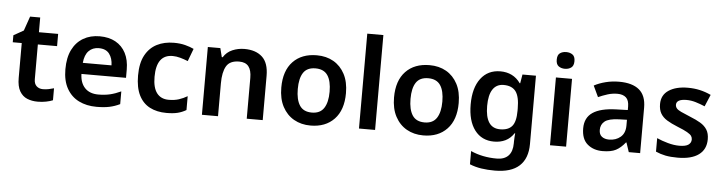

<svg xmlns="http://www.w3.org/2000/svg" viewBox="-54 -1026 5762 1532"><g transform="rotate(5 2826.5 -260.0)"><path d="M293 -93Q317 -93 339 -97.5Q361 -102 381 -108V-12Q360 -3 328 3.5Q296 10 260 10Q213 10 175.5 -5.5Q138 -21 115.5 -59.5Q93 -98 93 -166V-445H21V-501L101 -546L141 -661H222V-543H376V-445H222V-167Q222 -130 242 -111.5Q262 -93 293 -93Z M709 -553Q783 -553 836 -523.5Q889 -494 917.5 -439Q946 -384 946 -307V-241H589Q591 -169 629.5 -129Q668 -89 737 -89Q789 -89 831 -99Q873 -109 918 -130V-28Q877 -8 834 1Q791 10 731 10Q651 10 589.5 -20.5Q528 -51 493 -113Q458 -175 458 -267Q458 -361 489.5 -424Q521 -487 577.5 -520Q634 -553 709 -553ZM710 -458Q660 -458 629 -426Q598 -394 592 -330H822Q821 -386 794 -422Q767 -458 710 -458Z M1292 10Q1214 10 1157.5 -19.5Q1101 -49 1070.5 -110.5Q1040 -172 1040 -268Q1040 -368 1074 -430.5Q1108 -493 1167 -523Q1226 -553 1303 -553Q1354 -553 1394 -542.5Q1434 -532 1463 -518L1425 -417Q1393 -430 1362 -438.5Q1331 -447 1302 -447Q1172 -447 1172 -269Q1172 -182 1205 -139Q1238 -96 1300 -96Q1346 -96 1381.5 -107.5Q1417 -119 1449 -138V-27Q1417 -8 1381 1Q1345 10 1292 10Z M1868 -553Q1959 -553 2010.5 -505.5Q2062 -458 2062 -354V0H1934V-327Q1934 -388 1910 -418.5Q1886 -449 1835 -449Q1760 -449 1732 -401Q1704 -353 1704 -264V0H1575V-543H1675L1693 -472H1700Q1726 -514 1771.5 -533.5Q1817 -553 1868 -553Z M2705 -272Q2705 -137 2635 -63.5Q2565 10 2445 10Q2370 10 2312 -23Q2254 -56 2220.5 -119Q2187 -182 2187 -272Q2187 -407 2257 -480Q2327 -553 2448 -553Q2524 -553 2581.5 -520Q2639 -487 2672 -424.5Q2705 -362 2705 -272ZM2319 -272Q2319 -187 2349 -140.5Q2379 -94 2447 -94Q2513 -94 2543.5 -140.5Q2574 -187 2574 -272Q2574 -358 2543.5 -403Q2513 -448 2446 -448Q2379 -448 2349 -403Q2319 -358 2319 -272Z M2962 0H2833V-760H2962Z M3608 -272Q3608 -137 3538 -63.5Q3468 10 3348 10Q3273 10 3215 -23Q3157 -56 3123.5 -119Q3090 -182 3090 -272Q3090 -407 3160 -480Q3230 -553 3351 -553Q3427 -553 3484.5 -520Q3542 -487 3575 -424.5Q3608 -362 3608 -272ZM3222 -272Q3222 -187 3252 -140.5Q3282 -94 3350 -94Q3416 -94 3446.5 -140.5Q3477 -187 3477 -272Q3477 -358 3446.5 -403Q3416 -448 3349 -448Q3282 -448 3252 -403Q3222 -358 3222 -272Z M3918 -553Q3969 -553 4009.5 -533Q4050 -513 4079 -472H4083L4095 -543H4203V4Q4203 120 4137.5 180Q4072 240 3941 240Q3883 240 3833.5 232.5Q3784 225 3740 207V101Q3834 143 3948 143Q4010 143 4042 109Q4074 75 4074 10V-4Q4074 -20 4075.5 -39.5Q4077 -59 4078 -71H4074Q4046 -29 4006 -9.5Q3966 10 3915 10Q3816 10 3760 -64Q3704 -138 3704 -270Q3704 -402 3761 -477.5Q3818 -553 3918 -553ZM3953 -447Q3896 -447 3866 -402Q3836 -357 3836 -269Q3836 -181 3865.5 -136.5Q3895 -92 3955 -92Q4020 -92 4050.5 -128Q4081 -164 4081 -251V-270Q4081 -365 4050.5 -406Q4020 -447 3953 -447Z M4492 -543V0H4363V-543ZM4428 -752Q4457 -752 4478 -737.5Q4499 -723 4499 -685Q4499 -648 4478 -633Q4457 -618 4428 -618Q4398 -618 4377.5 -633Q4357 -648 4357 -685Q4357 -723 4377.5 -737.5Q4398 -752 4428 -752Z M4869 -553Q4975 -553 5030 -507Q5085 -461 5085 -364V0H4994L4969 -75H4965Q4930 -31 4891 -10.5Q4852 10 4784 10Q4711 10 4663 -31Q4615 -72 4615 -158Q4615 -243 4677 -285Q4739 -327 4864 -331L4957 -334V-361Q4957 -412 4932.5 -434Q4908 -456 4864 -456Q4823 -456 4785 -444Q4747 -432 4711 -416L4669 -505Q4710 -527 4761.5 -540Q4813 -553 4869 -553ZM4892 -254Q4811 -251 4779.5 -225.5Q4748 -200 4748 -157Q4748 -120 4770.5 -103Q4793 -86 4828 -86Q4883 -86 4920 -117.5Q4957 -149 4957 -210V-256Z M5613 -157Q5613 -76 5554.5 -33Q5496 10 5386 10Q5329 10 5288.5 2Q5248 -6 5210 -23V-131Q5250 -113 5299 -99.5Q5348 -86 5390 -86Q5442 -86 5464 -102Q5486 -118 5486 -144Q5486 -160 5477.5 -172.5Q5469 -185 5443 -200Q5417 -215 5364 -236Q5312 -257 5278 -278Q5244 -299 5226.5 -329Q5209 -359 5209 -404Q5209 -477 5267 -515Q5325 -553 5420 -553Q5470 -553 5515 -543Q5560 -533 5605 -512L5565 -417Q5527 -433 5490.5 -444Q5454 -455 5417 -455Q5377 -455 5356.5 -443.5Q5336 -432 5336 -410Q5336 -394 5346 -381.5Q5356 -369 5382.5 -356.5Q5409 -344 5458 -324Q5506 -305 5540.5 -284.5Q5575 -264 5594 -234Q5613 -204 5613 -157Z"/></g></svg>

Font: Noto Sans Sora Sompeng SemiBold
Style: Regular
Weight: 600
Version: Version 2.101